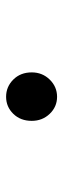

<svg xmlns="http://www.w3.org/2000/svg" viewBox="186 -674 203 614"><g transform="rotate(-90 287.0 -367.5)"><path d="M284 -286Q252 -286 229.5 -309.5Q207 -333 207 -367Q207 -403 229.5 -426Q252 -449 284 -449Q316 -449 339 -426Q362 -403 362 -367Q362 -333 339 -309.5Q316 -286 284 -286Z"/></g></svg>

Font: Noto Sans JP Thin Medium
Style: Regular
Weight: 500
Version: Version 2.004-H2;hotconv 1.0.118;makeotfexe 2.5.65603